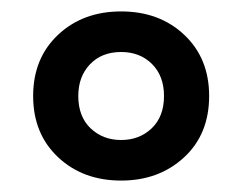

<svg xmlns="http://www.w3.org/2000/svg" viewBox="-20 -744 424 336"><path d="M192 -428Q125 -428 81.5 -469Q38 -510 38 -576Q38 -642 81.5 -683Q125 -724 192 -724Q259 -724 302.5 -683Q346 -642 346 -576Q346 -509 302 -468.5Q258 -428 192 -428ZM192 -499Q224 -499 245.5 -519.5Q267 -540 267 -576Q267 -611 246 -632Q225 -653 192 -653Q158 -653 137.5 -631.5Q117 -610 117 -576Q117 -540 138.5 -519.5Q160 -499 192 -499Z"/></svg>

Font: Noto Sans Gurmukhi Condensed SemiBold
Style: Regular
Weight: 600
Width: 3
Designer: Jelle Bosma - Monotype Design Team
Foundry: Monotype Imaging Inc.
Version: Version 2.004; ttfautohint (v1.8.4.7-5d5b)